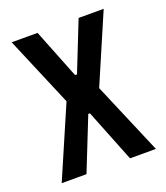

<svg xmlns="http://www.w3.org/2000/svg" viewBox="-102 -582 567 655"><g transform="rotate(-20 181.5 -255.0)"><path d="M11 0 122 -257 15 -510H109L180 -331H187L258 -510H349L242 -261L353 0H259L183 -191H177L101 0Z"/></g></svg>

Font: Saira ExtraCondensed SemiBold
Style: Regular
Weight: 600
Width: 2
Designer: Hector Gatti with collaboration of the Omnibus-Type team
Foundry: Omnibus-Type
Version: Version 1.101